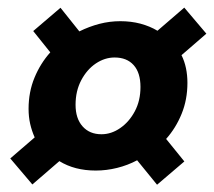

<svg xmlns="http://www.w3.org/2000/svg" viewBox="-20 -586 570 512"><path d="M66.3 -94.1 7.4 -163.5 72.5 -219.6Q64.9 -236.5 60.5 -255.5Q56.2 -274.5 56.2 -295.6Q56.2 -340.8 72 -378.9Q87.8 -417.1 114.1 -446.4L68.6 -503.2L141.3 -565.3L191.6 -502.3Q217.6 -515.2 245.1 -522.4Q272.7 -529.5 300.7 -529.5Q329.4 -529.5 354.5 -522.9Q379.6 -516.2 399.9 -504L471.4 -565.7L530.3 -496.2L464 -438.9Q472 -422.9 475.9 -404.3Q479.8 -385.6 479.8 -365.1Q479.8 -320.4 464.4 -282.6Q449 -244.7 423 -215.5L471.6 -155.5L398.8 -93.4L345.7 -158.6Q320.5 -145.2 292.1 -138.2Q263.7 -131.2 235.3 -131.2Q207.1 -131.2 182.8 -137.5Q158.6 -143.8 138.3 -156.3ZM250.5 -228Q276.8 -228 300.6 -244.5Q324.4 -260.9 339.5 -289.2Q354.6 -317.4 354.6 -354.1Q354.6 -392.2 336.4 -412.4Q318.2 -432.7 285.5 -432.7Q259.4 -432.7 235.5 -416.7Q211.7 -400.6 196.6 -372Q181.5 -343.3 181.5 -306.6Q181.5 -270.1 200.1 -249.1Q218.8 -228 250.5 -228Z"/></svg>

Font: Source Sans 3 VF
Style: Italic
Weight: 200
Italic angle: -11°
Designer: Paul D. Hunt
Foundry: Adobe Systems Incorporated
Version: Version 3.042;hotconv 1.0.118;makeotfexe 2.5.65603